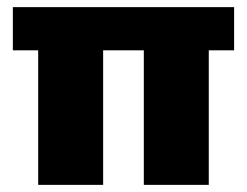

<svg xmlns="http://www.w3.org/2000/svg" viewBox="-20 -518 692 538"><path d="M269 -498V0H87V-498ZM636 -498V-377H16V-498ZM565 -498V0H383V-498Z"/></svg>

Font: Exo 2 ExtraBold
Style: Regular
Weight: 800
Designer: Natanael Gama
Foundry: Natanael Gama
Version: Version 2.010